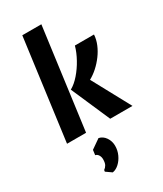

<svg xmlns="http://www.w3.org/2000/svg" viewBox="-270 -894 1116 1318"><g transform="rotate(-30 288.0 -235.0)"><path d="M190.3 0H39.4L145.7 -798.5H296.8ZM558.3 -0.5H381.9L247.6 -308.5Q284.8 -329.2 320 -369.6Q355.2 -409.9 382.5 -459.4Q409.9 -508.8 423.2 -557H574.6Q572.5 -519 556.7 -481.1Q541 -443.2 515.6 -409Q490.3 -374.7 459.3 -346.8Q428.2 -318.9 395.5 -301.3ZM213.2 327.3 168.1 295.7 170.1 283.4Q183.4 274.6 191.9 259.7Q200.5 244.8 200.7 216.5Q201 197.1 191.4 181.9Q181.9 166.7 167.4 164.7L172.5 125.2L245.7 74.2Q278.1 80.8 298.3 110.3Q318.5 139.9 318.5 177.2Q318.5 213.5 303.6 246.1Q288.7 278.7 264.7 300.7Q240.7 322.8 213.2 327.3Z"/></g></svg>

Font: Merriweather Sans Variable Regular
Style: Italic
Weight: 300
Italic angle: -8°
Designer: Eben Sorkin
Foundry: Eben Sorkin
Version: Version 2.001